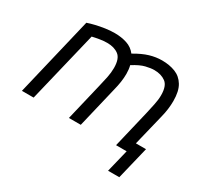

<svg xmlns="http://www.w3.org/2000/svg" viewBox="-139 -718 1109 1051"><g transform="rotate(30 415.0 -192.5)"><path d="M652 143 687 0H620L676 -235Q683 -267 690 -299Q697 -331 697 -360Q697 -419 668.5 -440Q640 -461 596 -461Q575 -461 543.5 -453.5Q512 -446 468 -418Q471 -406 472.5 -393Q474 -380 474 -366Q474 -341 470 -314Q466 -287 459 -260L397 0H322L378 -235Q386 -267 392.5 -299Q399 -331 399 -360Q399 -419 371 -440Q343 -461 299 -461Q277 -461 252.5 -457Q228 -453 207 -448L99 0H25L144 -499Q164 -506 191 -512.5Q218 -519 248.5 -523.5Q279 -528 308 -528Q350 -528 385 -516.5Q420 -505 442 -476Q491 -505 530 -516.5Q569 -528 607 -528Q654 -528 691 -513.5Q728 -499 749.5 -463.5Q771 -428 771 -366Q771 -341 767.5 -314Q764 -287 757 -260L709 -63H773L723 143Z"/></g></svg>

Font: Ubuntu Sans
Style: Italic
Weight: 400
Italic angle: -13.5°
Designer: Dalton Maag Ltd
Foundry: Dalton Maag Ltd
Version: Version 1.006